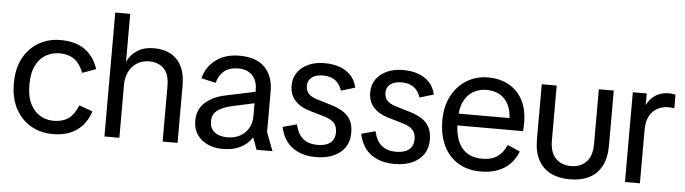

<svg xmlns="http://www.w3.org/2000/svg" viewBox="-46 -890 3880 1088"><g transform="rotate(5 1894.5 -346.5)"><path d="M277.4 12Q208.8 12 153.7 -19.2Q98.7 -50.4 66 -110.4Q33.4 -170.4 33.4 -255.7Q33.4 -341.2 66 -400.7Q98.7 -460.3 153.7 -491.5Q208.8 -522.7 277.4 -522.7Q359 -522.7 412.5 -486.6Q466 -450.5 491 -376L413.8 -348.3Q393.4 -401 360 -424.2Q326.6 -447.4 275.3 -447.4Q235.7 -447.4 200.6 -427.7Q165.6 -408.1 143.7 -366Q121.8 -323.8 121.8 -255.7Q121.8 -187.7 143.7 -145.1Q165.6 -102.6 200.6 -82.9Q235.7 -63.3 275.3 -63.3Q326.4 -63.3 359.8 -86.9Q393.2 -110.5 413.8 -163.2L491 -135.5Q466 -62 412.4 -25Q358.8 12 277.4 12Z M570.9 0V-705H655.9V-432.5Q676.2 -475 714.3 -498.8Q752.5 -522.7 807 -522.7Q862.6 -522.7 902.8 -501Q943 -479.3 965 -435.8Q986.9 -392.2 986.9 -326.4V0H901.9V-317Q901.9 -383.6 870.3 -414.9Q838.8 -446.1 788.7 -446.1Q729.4 -446.1 692.6 -406.1Q655.9 -366.1 655.9 -298V0Z M1245 12Q1170.8 12 1123.3 -27.5Q1075.9 -67 1075.9 -134.2Q1075.9 -199.7 1120.5 -238.6Q1165.2 -277.5 1233.3 -291.2L1447.2 -336.3V-271.6L1274.6 -234Q1222.7 -222.2 1193.8 -200.4Q1165 -178.7 1165 -138Q1165 -98.7 1191.8 -77.3Q1218.6 -55.9 1265.3 -55.9Q1305.7 -55.9 1336.5 -72.6Q1367.3 -89.4 1384.6 -119.3Q1402 -149.1 1402 -187.3V-337.2Q1402 -390.2 1373.7 -420.1Q1345.3 -450 1293.5 -450Q1242.4 -450 1212.8 -425.4Q1183.3 -400.8 1172.3 -357.6L1090.2 -376.5Q1104.7 -439.8 1158.1 -481.2Q1211.4 -522.7 1294.7 -522.7Q1389.5 -522.7 1438.2 -473.2Q1487 -423.7 1487 -335.3V-104.9L1526.9 0H1436L1411.3 -68.5Q1386.7 -30.1 1344.8 -9Q1303 12 1245 12Z M1774.3 12Q1695.2 12 1642.3 -25.6Q1589.3 -63.2 1571.9 -142.2L1651.8 -163.4Q1664.6 -107.3 1696.1 -82.5Q1727.7 -57.6 1777.5 -57.6Q1825 -57.6 1850.5 -77.9Q1876 -98.3 1876 -137.9Q1876 -170.3 1858.9 -190Q1841.8 -209.8 1801.1 -221.7L1713.2 -247.4Q1661.5 -263.1 1632 -296.2Q1602.4 -329.3 1602.4 -380.1Q1602.4 -423.7 1625 -455.5Q1647.5 -487.3 1686.9 -505Q1726.2 -522.7 1777 -522.7Q1825.4 -522.7 1863.3 -509.4Q1901.3 -496.1 1927.1 -469.1Q1952.9 -442.1 1962.9 -399.4L1883.6 -375.6Q1869.7 -415 1843.3 -433.6Q1817 -452.2 1775.7 -452.2Q1733 -452.2 1710.8 -434Q1688.5 -415.7 1688.5 -386.7Q1688.5 -359.4 1703.7 -342.3Q1718.9 -325.1 1751.6 -315.1L1836.4 -289.3Q1873.8 -278.1 1902.1 -260.8Q1930.4 -243.6 1946.5 -215Q1962.6 -186.3 1962.6 -141Q1962.6 -93 1939.1 -58.8Q1915.6 -24.7 1873.3 -6.3Q1830.9 12 1774.3 12Z M2221.3 12Q2142.2 12 2089.3 -25.6Q2036.3 -63.2 2018.9 -142.2L2098.8 -163.4Q2111.6 -107.3 2143.1 -82.5Q2174.7 -57.6 2224.5 -57.6Q2272 -57.6 2297.5 -77.9Q2323 -98.3 2323 -137.9Q2323 -170.3 2305.9 -190Q2288.8 -209.8 2248.1 -221.7L2160.2 -247.4Q2108.5 -263.1 2079 -296.2Q2049.4 -329.3 2049.4 -380.1Q2049.4 -423.7 2072 -455.5Q2094.5 -487.3 2133.9 -505Q2173.2 -522.7 2224 -522.7Q2272.4 -522.7 2310.3 -509.4Q2348.3 -496.1 2374.1 -469.1Q2399.9 -442.1 2409.9 -399.4L2330.6 -375.6Q2316.7 -415 2290.3 -433.6Q2264 -452.2 2222.7 -452.2Q2180 -452.2 2157.8 -434Q2135.5 -415.7 2135.5 -386.7Q2135.5 -359.4 2150.7 -342.3Q2165.9 -325.1 2198.6 -315.1L2283.4 -289.3Q2320.8 -278.1 2349.1 -260.8Q2377.4 -243.6 2393.5 -215Q2409.6 -186.3 2409.6 -141Q2409.6 -93 2386.1 -58.8Q2362.6 -24.7 2320.3 -6.3Q2277.9 12 2221.3 12Z M2712 12Q2636.9 12 2582.5 -21.3Q2528 -54.7 2499.2 -115.7Q2470.4 -176.7 2470.4 -257.6Q2470.4 -336.6 2501.4 -396.4Q2532.3 -456.1 2586.2 -489.4Q2640 -522.7 2708.4 -522.7Q2775.9 -522.7 2826.6 -494.4Q2877.3 -466.1 2905.3 -413.4Q2933.3 -360.7 2933.3 -288.1Q2933.3 -273.3 2933 -259.4Q2932.7 -245.5 2931.6 -236.8H2519.9V-303.9H2880.8L2848.8 -286.4Q2849.7 -339.2 2832.5 -376.2Q2815.3 -413.1 2782.7 -432.4Q2750.1 -451.7 2705.7 -451.7Q2665 -451.7 2631 -432.7Q2597 -413.8 2577.3 -373.6Q2557.5 -333.4 2557.5 -269.4V-254.4Q2557.5 -161.9 2597.1 -111.4Q2636.6 -60.9 2715.8 -60.9Q2765.8 -60.9 2798.8 -82.9Q2831.7 -105 2852 -151.3L2923.1 -120.5Q2906 -76.2 2876 -46.7Q2845.9 -17.2 2805 -2.6Q2764.1 12 2712 12Z M3218.7 12Q3154.9 12 3108.9 -11.3Q3062.9 -34.7 3038.4 -81.5Q3013.9 -128.3 3013.9 -198.5V-510.7H3098.9V-200.4Q3098.9 -130.1 3132.1 -96.7Q3165.3 -63.3 3218.7 -63.3Q3272.2 -63.3 3305.4 -96.7Q3338.6 -130.1 3338.6 -200.4V-510.7H3423.6V-198.5Q3423.6 -128.3 3399.1 -81.5Q3374.6 -34.7 3328.9 -11.3Q3283.2 12 3218.7 12Z M3531.9 0V-510.7H3611V-443.8Q3627 -479.9 3659.7 -501.3Q3692.5 -522.7 3737.5 -522.7Q3747.3 -522.7 3757.3 -521.3Q3767.3 -520 3774.1 -518V-440Q3763.6 -442.2 3755.7 -442.9Q3747.8 -443.5 3738 -443.5Q3706.5 -443.5 3678.5 -428.6Q3650.4 -413.7 3633.6 -383Q3616.9 -352.3 3616.9 -304V0Z"/></g></svg>

Font: TikTok Sans Light
Style: Regular
Weight: 300
Version: Version 4.000